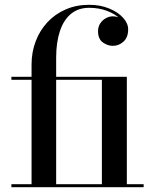

<svg xmlns="http://www.w3.org/2000/svg" viewBox="-20 -780 654 800"><path d="M111.5 0V-511.5Q111.5 -563 128.8 -608.2Q146 -653.5 177.8 -687.5Q209.5 -721.5 253.8 -740.8Q298 -760 351.5 -760Q397 -760 434 -745Q471 -730 492.5 -706.5Q514 -683 514 -657.5Q514 -624.5 494.8 -606.8Q475.5 -589 450 -589Q428.5 -589 408.5 -603.2Q388.5 -617.5 388.5 -650Q388.5 -669 398 -683Q407.5 -697 421.8 -704.5Q436 -712 450 -712Q473 -712 493 -697.2Q513 -682.5 513 -657.5H501.5Q501.5 -680 481 -700.8Q460.5 -721.5 426.5 -734.5Q392.5 -747.5 351.5 -747.5Q306.5 -747.5 276 -722.5Q245.5 -697.5 229.8 -650.8Q214 -604 214 -540V0ZM27.5 0V-12.5H578.5V0ZM404.5 0V-447.5H27.5V-460H508.5V0Z"/></svg>

Font: Bodoni Moda 18pt Medium
Style: Regular
Weight: 500
Designer: Owen Earl
Foundry: indestructible type
Version: Version 2.004